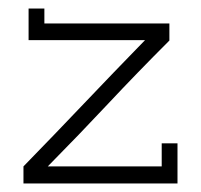

<svg xmlns="http://www.w3.org/2000/svg" viewBox="-20 -430 471 450"><path d="M396 0V-94H359V-40H92Q167 -116 233.5 -187Q300 -258 377 -335V-375H84V-410H47V-336H320Q244 -258 177 -187.5Q110 -117 35 -40V0Z"/></svg>

Font: Josefin Slab Thin
Style: Regular
Weight: 400
Version: Version 2.000